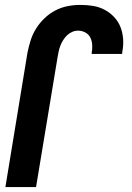

<svg xmlns="http://www.w3.org/2000/svg" viewBox="-20 -763 540 783"><path d="M127 0H2L92 -548Q97 -573 105 -598.5Q113 -624 127.5 -647Q142 -670 162 -689Q182 -708 206 -720.5Q230 -733 256 -738Q282 -743 307 -743Q334 -743 359 -739Q384 -735 406 -723.5Q428 -712 445 -694Q462 -676 471 -653.5Q480 -631 482 -605Q484 -579 479 -553L478 -543H354V-548Q357 -564 356 -580Q355 -596 348.5 -609.5Q342 -623 328 -630.5Q314 -638 298 -638Q286 -638 274.5 -633Q263 -628 254 -619.5Q245 -611 238 -600Q231 -589 226.5 -577.5Q222 -566 219.5 -554.5Q217 -543 215 -531Z"/></svg>

Font: Iosevka Term Curly XBd Obl
Style: Regular
Weight: 800
Italic angle: -9°
Designer: Belleve Invis
Foundry: Belleve Invis
Version: Version 32.3.0